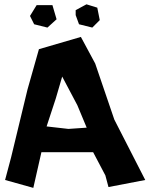

<svg xmlns="http://www.w3.org/2000/svg" viewBox="-20 -868 706 903"><path d="M335.9 -796.9 351.6 -753.9 414.1 -738.3 449.2 -773.4 437.5 -832 386.7 -847.7 335.9 -820.3ZM121.1 -793 140.6 -753.9 203.1 -738.3 246.1 -777.3 226.6 -843.8H152.3ZM242.2 -404.3 272.5 -507.8 343.8 -373 387.7 -267.6 301.8 -261.7 199.2 -273.4ZM3.9 -21.5 136.7 15.6 174.8 -152.3H418L475.6 -43L490.2 11.7L663.1 -21.5L517.6 -305.7L427.7 -569.3L360.4 -694.3L163.1 -636.7L109.4 -447.3L32.2 -127.9Z"/></svg>

Font: MaokenAssortedSans-Lite
Style: Lite
Weight: 400
Version: Version 1.400